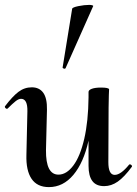

<svg xmlns="http://www.w3.org/2000/svg" viewBox="-26 -752 560 785"><path d="M505 -80Q509 -80 512 -76.5Q515 -73 513 -70Q482 -28 455.5 -9.5Q429 9 400 9Q367 9 351.5 -12Q336 -33 336 -74V-177Q316 -87 274 -37Q232 13 174 13Q126 13 103 -21Q80 -55 82 -119L86 -297Q87 -348 60 -348Q50 -348 37.5 -338Q25 -328 6 -309Q4 -307 3 -307Q-1 -307 -4 -310.5Q-7 -314 -6 -317Q25 -358 49.5 -376.5Q74 -395 104 -395Q135 -395 151 -372.5Q167 -350 166 -303L162 -138Q161 -38 213 -38Q246 -38 274 -75.5Q302 -113 318.5 -184.5Q335 -256 336 -354V-376Q336 -384 349.5 -389Q363 -394 387 -394Q418 -394 420 -387L419 -363L418 -312L417 -89Q417 -37 443 -37Q468 -37 502 -79Q503 -80 505 -80ZM238 -471Q235 -471 232 -473Q229 -475 230 -476L269 -716Q270 -722 294.5 -727Q319 -732 339 -732Q346 -732 351 -730.5Q356 -729 355 -727L242 -473Q240 -471 238 -471Z"/></svg>

Font: Cormorant Upright SemiBold
Style: Regular
Weight: 600
Designer: Christian Thalmann (Catharsis Fonts)
Foundry: Catharsis Fonts
Version: Version 3.302